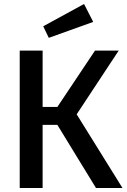

<svg xmlns="http://www.w3.org/2000/svg" viewBox="-20 -944 640 964"><path d="M194 -317V0H79V-690H194V-407H268L457 -690H576L365 -370L595 0H462L268 -317ZM448 -834 225 -754 197 -812 402 -924Z"/></svg>

Font: Fira Mono Medium
Style: Regular
Weight: 500
Designer: Carrois Corporate & Edenspiekermann AG
Foundry: Carrois Corporate GbR & Edenspiekermann AG
Version: Version 3.206